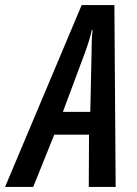

<svg xmlns="http://www.w3.org/2000/svg" viewBox="-84 -737 539 757"><path d="M-64 0H47L130 -206H267L266 0H372L367 -717H238ZM164 -296 252 -532C264 -566 273 -594 278 -619H281C278 -592 277 -563 277 -531L272 -296Z"/></svg>

Font: Noto Sans UI Condensed Medium
Style: Italic
Weight: 500
Width: 3
Italic angle: -12°
Designer: Monotype Design Team
Foundry: Monotype Imaging Inc.
Version: Version 1.901